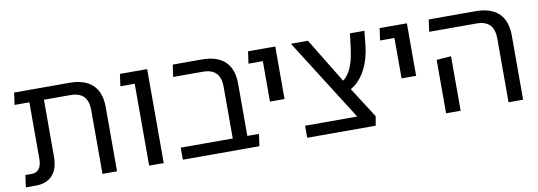

<svg xmlns="http://www.w3.org/2000/svg" viewBox="-50 -894 3347 1194"><g transform="rotate(-10 1623.5 -296.5)"><path d="M519 0V-402.1Q519 -460 491.4 -488.6Q463.9 -517.2 408.1 -517.2H148.6V-593.4H414.6Q511.5 -593.4 561.2 -545.8Q611 -498.1 611 -405.1V0ZM35 0 45.6 -76.1H81.6Q105.1 -76.1 119.5 -85.6Q133.9 -95 141.2 -114.2Q148.6 -133.4 148.6 -162.9V-572.8H240.6V-157.9Q240.6 -81.4 203.8 -40.7Q166.9 0 97 0ZM55.1 -517.2 65.8 -593.4H193.4V-517.2Z M813.8 0V-593.4H905.8V0ZM723.1 -517.2 733.8 -593.4H873.9V-517.2Z M1355.1 0V-402.1Q1355.1 -460 1327.6 -488.6Q1300 -517.2 1244.2 -517.2H1056.6L1067.2 -593.4H1250.8Q1347.6 -593.4 1397.4 -545.8Q1447.1 -498.1 1447.1 -405.1V-65.8Q1443.4 -48.1 1432.4 -32Q1421.5 -15.9 1409 0ZM1026.6 0V-76.1H1520.6L1510 0Z M1622.8 -261.8V-593.4H1714.8V-261.8ZM1532.1 -517.2 1542.8 -593.4H1675.4V-517.2Z M2186.1 -5 1813.4 -593.4H1920.9L2104 -293.4L2254.5 -58.1ZM1811.8 0V-76.1H2223.2L2254.5 -58.1L2244.4 0ZM2090.9 -233.6 2064.4 -296.6Q2095.9 -307.6 2116.2 -332.1Q2136.6 -356.5 2148.6 -387.7Q2160.6 -418.9 2166.4 -449.2Q2172.2 -479.6 2175.2 -502.5L2186.1 -593.4H2277.8L2267.2 -492.6Q2263.9 -462.4 2253.4 -424.2Q2242.9 -386.1 2222.9 -347.9Q2203 -309.8 2170.6 -279.1Q2138.1 -248.5 2090.9 -233.6Z M2453.8 -261.8V-593.4H2545.8V-261.8ZM2363.1 -517.2 2373.8 -593.4H2506.4V-517.2Z M3083.2 0V-402.1Q3083.2 -460 3055.7 -488.6Q3028.1 -517.2 2972.4 -517.2H2673.1L2683.8 -593.4H2978.9Q3075.8 -593.4 3125.5 -545.8Q3175.2 -498.1 3175.2 -405.1V0ZM2688.8 0V-337.2L2780.8 -344.1V0Z"/></g></svg>

Font: Noto Sans Hebrew Light
Style: Regular
Weight: 100
Version: Version 3.000